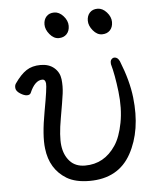

<svg xmlns="http://www.w3.org/2000/svg" viewBox="-52 -746 662 808"><g transform="rotate(-5 279.0 -341.5)"><path d="M446 -640Q446 -618 433.5 -605Q421 -592 400 -592Q379 -592 362 -612.5Q345 -633 345 -654Q345 -675 357 -688Q369 -701 390 -701Q411 -701 428.5 -681.5Q446 -662 446 -640ZM263 -640Q263 -618 250.5 -605Q238 -592 217 -592Q196 -592 179 -612.5Q162 -633 162 -654Q162 -675 174 -688Q186 -701 207 -701Q228 -701 245.5 -681.5Q263 -662 263 -640ZM426 -464V-468Q425 -478 430.5 -484Q436 -490 443 -490Q457 -490 465 -472Q499 -387 507 -316Q523 -176 469.5 -79Q416 18 294 18Q235 18 198 -4Q129 -46 119 -134Q112 -189 130.5 -289.5Q149 -390 147 -407Q145 -424 133 -424Q101 -424 79 -372Q75 -364 63 -364Q51 -364 34.5 -374.5Q18 -385 16.5 -397.5Q15 -410 21 -418Q46 -454 70.5 -470Q95 -486 130.5 -486Q166 -486 188 -467Q210 -448 213.5 -418.5Q217 -389 213 -358.5Q209 -328 196 -254.5Q183 -181 188 -140.5Q193 -100 216.5 -74Q240 -48 281 -48Q362 -48 410 -120Q433 -154 444.5 -214Q456 -274 447.5 -346Q439 -418 426 -464Z"/></g></svg>

Font: LXGW WenKai
Style: Regular
Weight: 400
Designer: LXGW / Fontworks Inc.
Foundry: LXGW / Fontworks Inc.
Version: Version 1.520; June 14, 2025